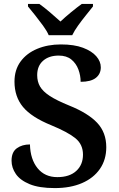

<svg xmlns="http://www.w3.org/2000/svg" viewBox="-20 -951 606 981"><path d="M260 10Q180 10 131.5 -10Q83 -30 61 -62Q39 -94 39 -130Q39 -174 66 -193.5Q93 -213 133 -213Q135 -137 172 -91.5Q209 -46 273 -46Q335 -46 369.5 -77.5Q404 -109 404 -161Q404 -213 365.5 -244.5Q327 -276 242 -311Q141 -352 97.5 -404.5Q54 -457 54 -534Q54 -594 85 -636.5Q116 -679 170 -701.5Q224 -724 291 -724Q359 -724 404 -707Q449 -690 472 -663.5Q495 -637 495 -607Q495 -573 469.5 -553Q444 -533 392 -533Q392 -565 380.5 -596Q369 -627 344.5 -647Q320 -667 280 -667Q230 -667 200 -640.5Q170 -614 170 -567Q170 -534 184.5 -509Q199 -484 234 -461Q269 -438 333 -412Q430 -373 476.5 -323.5Q523 -274 523 -199Q523 -135 490.5 -88Q458 -41 399 -15.5Q340 10 260 10ZM229 -771Q219 -794 199.5 -820.5Q180 -847 159.5 -873Q139 -899 123 -918V-931H181Q205 -914 235.5 -888Q266 -862 289 -841Q311 -862 342.5 -888Q374 -914 398 -931H455V-918Q440 -899 419 -873Q398 -847 379 -820.5Q360 -794 349 -771Z"/></svg>

Font: Noto Serif Myanmar SemiBold
Style: Regular
Weight: 600
Designer: Ben Mitchell and the Monotype Design Team
Foundry: Monotype Imaging Inc.
Version: Version 2.106; ttfautohint (v1.8.4.7-5d5b)